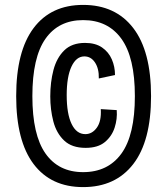

<svg xmlns="http://www.w3.org/2000/svg" viewBox="-20 -701 682 783"><path d="M319 62Q188 62 117 -32Q46 -126 46 -309Q46 -492 117 -586.5Q188 -681 319 -681Q451 -681 523.5 -586.5Q596 -492 596 -309Q596 -126 523.5 -32Q451 62 319 62ZM319 1Q420 1 475 -74.5Q530 -150 530 -309Q530 -467 475 -543Q420 -619 319 -619Q219 -619 165.5 -543Q112 -467 112 -309Q112 -151 165.5 -75Q219 1 319 1ZM329 -98Q273 -98 241.5 -128Q210 -158 197.5 -206Q185 -254 185 -308Q185 -366 198 -415.5Q211 -465 242 -495.5Q273 -526 327 -526Q369 -526 396 -507.5Q423 -489 436 -459Q449 -429 449 -395L383 -381Q384 -421 367.5 -446Q351 -471 324 -471Q291 -471 271.5 -429.5Q252 -388 252 -313Q252 -237 272 -195.5Q292 -154 328 -154Q356 -154 375 -180.5Q394 -207 391 -256L456 -252Q459 -216 447.5 -180.5Q436 -145 407.5 -121.5Q379 -98 329 -98Z"/></svg>

Font: Bricolage Grotesque 12pt Condensed Light
Style: Regular
Weight: 300
Width: 3
Designer: Mathieu Triay
Foundry: Atelier Triay
Version: Version 1.001; ttfautohint (v1.8.4.7-5d5b);gftools[0.9.33.de